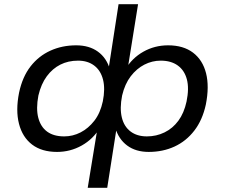

<svg xmlns="http://www.w3.org/2000/svg" viewBox="-20 -715 1072 915"><path d="M398 180 445 -107H457Q424 -52 369.5 -21.5Q315 9 252 9Q179 9 133 -26Q87 -61 70.5 -125Q54 -189 71 -274Q87 -349 125.5 -398.5Q164 -448 220 -473.5Q276 -499 343 -499Q405 -499 446.5 -469Q488 -439 504 -384H497L545 -695H638L588 -384H577Q609 -438 663 -468.5Q717 -499 781 -499Q854 -499 900 -464Q946 -429 962 -366Q978 -303 961 -217Q945 -143 906 -92.5Q867 -42 811.5 -16.5Q756 9 689 9Q627 9 586 -21.5Q545 -52 529 -107H536L491 180ZM286 -65Q327 -65 364 -84Q401 -103 429.5 -139.5Q458 -176 470 -232Q482 -292 471 -335.5Q460 -379 429 -402.5Q398 -426 352 -426Q305 -426 267.5 -407Q230 -388 203 -351.5Q176 -315 163 -260Q151 -197 162.5 -153.5Q174 -110 205 -87.5Q236 -65 286 -65ZM680 -65Q725 -65 764 -84Q803 -103 830 -139.5Q857 -176 869 -231Q882 -294 870.5 -337Q859 -380 827 -403Q795 -426 746 -426Q705 -426 668 -407Q631 -388 603 -351.5Q575 -315 562 -260Q550 -199 560.5 -155.5Q571 -112 602 -88.5Q633 -65 680 -65Z"/></svg>

Font: Nunito Sans 10pt Expanded
Style: Italic
Weight: 400
Width: 7
Italic angle: -9°
Designer: Vernon Adams
Foundry: Vernon Adams
Version: Version 3.101;gftools[0.9.27]